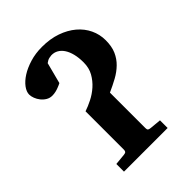

<svg xmlns="http://www.w3.org/2000/svg" viewBox="-197 -795 902 902"><g transform="rotate(-45 254.5 -343.5)"><path d="M472.2 -497.1Q472.2 -456.1 459.5 -427.2Q446.8 -398.4 424.8 -377Q402.8 -355.5 373.8 -339.6Q344.7 -323.7 312 -309.1V-73.2Q312 -64 315.7 -60.5Q319.3 -57.1 329.1 -56.2L386.2 -50.8V0H96.2V-50.8L151.9 -56.2Q161.6 -57.1 165.3 -61Q168.9 -64.9 168.9 -73.2V-328.1Q192.4 -335.9 219.7 -349.6Q247.1 -363.3 270.5 -384Q293.9 -404.8 309.6 -432.6Q325.2 -460.4 325.2 -497.1Q325.2 -528.3 319.1 -552.7Q313 -577.1 302 -594Q291 -610.8 275.6 -619.6Q260.3 -628.4 241.2 -627.9Q237.3 -627.9 226.6 -625.7Q215.8 -623.5 203.1 -613.8L175.8 -508.8Q165.5 -503.4 154.8 -499.5Q145.5 -495.6 134 -492.9Q122.6 -490.2 110.8 -490.2Q94.2 -490.2 80.8 -498.3Q67.4 -506.3 57.6 -518.6Q47.9 -530.8 42.5 -544.9Q37.1 -559.1 37.1 -570.8Q37.1 -589.4 52.2 -609.9Q67.4 -630.4 94.2 -647.5Q121.1 -664.6 158 -675.8Q194.8 -687 237.8 -687Q292 -687 335.2 -671.9Q378.4 -656.7 408.9 -630.9Q439.5 -605 455.8 -570.6Q472.2 -536.1 472.2 -497.1Z"/></g></svg>

Font: Charis SIL APac
Style: Bold
Weight: 700
Foundry: SIL International
Version: Version 5.000